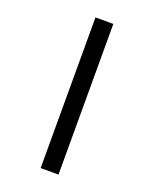

<svg xmlns="http://www.w3.org/2000/svg" viewBox="-180 -956 972 1212"><g transform="rotate(20 306.0 -350.0)"><path d="M246 156V-856H366V156Z"/></g></svg>

Font: Space Mono
Style: Bold
Weight: 700
Monospace: yes
Designer: Colophon Foundry + Benjamin Critton
Foundry: Colophon Foundry & Benjamin Critton
Version: Version 1.003; ttfautohint (v1.8.4.7-5d5b)